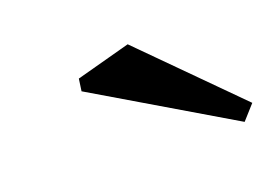

<svg xmlns="http://www.w3.org/2000/svg" viewBox="-39 -781 400 281"><g transform="rotate(-15 161.0 -640.0)"><path d="M304 -563 85 -668 86 -687 168 -717 322 -587Z"/></g></svg>

Font: Manuale Medium
Style: Italic
Weight: 500
Italic angle: -11°
Version: Version 1.002